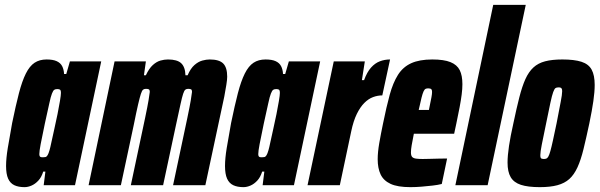

<svg xmlns="http://www.w3.org/2000/svg" viewBox="-20 -763 2470 791"><path d="M81 8Q56 8 39 0Q22 -8 13.5 -27Q5 -46 5 -79Q5 -110 12 -153Q19 -196 30 -256Q45 -329 58 -379Q71 -429 86.5 -460Q102 -491 122.5 -504.5Q143 -518 172 -518Q198 -518 213.5 -511Q229 -504 236 -490.5Q243 -477 244 -458H253L268 -510H397L289 0H160L167 -56H158Q151 -33 138 -19Q125 -5 110 1.5Q95 8 81 8ZM157 -115Q163 -115 167.5 -116Q172 -117 176 -123.5Q180 -130 184 -144Q187 -154 192 -178Q197 -202 204 -232.5Q211 -263 217 -293Q223 -323 227 -347Q231 -371 231 -380Q231 -392 226.5 -394Q222 -396 216 -396Q208 -396 203.5 -393Q199 -390 194 -377.5Q189 -365 183 -336.5Q177 -308 165 -255Q153 -198 147.5 -169Q142 -140 142 -128Q142 -122 144 -119Q146 -116 149.5 -115.5Q153 -115 157 -115Z M345 0 452 -510H581L573 -453H581Q594 -481 609.5 -495Q625 -509 641 -513.5Q657 -518 672 -518Q710 -518 726.5 -502.5Q743 -487 744 -453H753Q765 -481 781 -495Q797 -509 813.5 -513.5Q830 -518 844 -518Q883 -518 899.5 -501.5Q916 -485 916 -447Q916 -435 912.5 -413.5Q909 -392 904 -365L826 0H693L752 -278Q762 -326 766 -350Q770 -374 771 -384Q771 -393 767 -395Q763 -397 755 -397Q748 -397 743.5 -393.5Q739 -390 734.5 -376.5Q730 -363 723.5 -333Q717 -303 705 -248L652 0H519L578 -278Q588 -326 592 -350Q596 -374 597 -384Q597 -393 593 -395Q589 -397 581 -397Q574 -397 569.5 -393.5Q565 -390 560.5 -376.5Q556 -363 549 -333Q542 -303 531 -248L478 0Z M983 8Q958 8 941 0Q924 -8 915.5 -27Q907 -46 907 -79Q907 -110 914 -153Q921 -196 932 -256Q947 -329 960 -379Q973 -429 988.5 -460Q1004 -491 1024.5 -504.5Q1045 -518 1074 -518Q1100 -518 1115.5 -511Q1131 -504 1138 -490.5Q1145 -477 1146 -458H1155L1170 -510H1299L1191 0H1062L1069 -56H1060Q1053 -33 1040 -19Q1027 -5 1012 1.5Q997 8 983 8ZM1059 -115Q1065 -115 1069.5 -116Q1074 -117 1078 -123.5Q1082 -130 1086 -144Q1089 -154 1094 -178Q1099 -202 1106 -232.5Q1113 -263 1119 -293Q1125 -323 1129 -347Q1133 -371 1133 -380Q1133 -392 1128.5 -394Q1124 -396 1118 -396Q1110 -396 1105.5 -393Q1101 -390 1096 -377.5Q1091 -365 1085 -336.5Q1079 -308 1067 -255Q1055 -198 1049.5 -169Q1044 -140 1044 -128Q1044 -122 1046 -119Q1048 -116 1051.5 -115.5Q1055 -115 1059 -115Z M1247 0 1355 -510H1483L1471 -433H1480Q1492 -466 1508.5 -484.5Q1525 -503 1545 -510.5Q1565 -518 1587 -518L1555 -370Q1536 -370 1517 -363Q1498 -356 1481 -339Q1464 -322 1450 -293.5Q1436 -265 1427 -222L1380 0Z M1671 8Q1618 8 1589 -5.5Q1560 -19 1548 -44.5Q1536 -70 1536 -107Q1536 -136 1542.5 -173.5Q1549 -211 1558 -254Q1572 -323 1585.5 -372.5Q1599 -422 1619.5 -454.5Q1640 -487 1674 -502.5Q1708 -518 1761 -518Q1809 -518 1836 -507Q1863 -496 1874 -474Q1885 -452 1885 -416Q1885 -397 1882 -373.5Q1879 -350 1873.5 -321Q1868 -292 1860 -254L1851 -212H1685Q1679 -182 1676 -164.5Q1673 -147 1673 -135Q1673 -122 1678 -116.5Q1683 -111 1694 -109.5Q1705 -108 1721 -108Q1730 -108 1748 -108.5Q1766 -109 1787 -109.5Q1808 -110 1822 -110L1800 -5Q1784 -1 1762.5 1.5Q1741 4 1717 6Q1693 8 1671 8ZM1705 -310H1747L1750 -325Q1755 -349 1757.5 -362.5Q1760 -376 1760 -384Q1760 -391 1758 -394Q1756 -397 1752.5 -398Q1749 -399 1744 -399Q1738 -399 1733.5 -397Q1729 -395 1725 -386.5Q1721 -378 1716.5 -360Q1712 -342 1705 -310Z M1856 0 2012 -743H2146L1989 0Z M2204 8Q2155 8 2126 -1.5Q2097 -11 2084 -33Q2071 -55 2071 -93Q2071 -122 2077 -162Q2083 -202 2095 -255Q2108 -317 2119.5 -362Q2131 -407 2144.5 -437Q2158 -467 2177.5 -485Q2197 -503 2226 -510.5Q2255 -518 2297 -518Q2346 -518 2375.5 -508.5Q2405 -499 2417.5 -476Q2430 -453 2430 -413Q2430 -385 2424.5 -346.5Q2419 -308 2408 -255Q2395 -194 2384 -149Q2373 -104 2359 -73.5Q2345 -43 2325.5 -25.5Q2306 -8 2276.5 0Q2247 8 2204 8ZM2220 -108Q2226 -108 2230.5 -109.5Q2235 -111 2239 -118Q2243 -125 2247.5 -141Q2252 -157 2258 -184.5Q2264 -212 2273 -255Q2284 -313 2290 -343.5Q2296 -374 2296 -387Q2296 -395 2294 -398Q2292 -401 2289 -402Q2286 -403 2281 -403Q2273 -403 2268.5 -400Q2264 -397 2259 -383.5Q2254 -370 2247.5 -339.5Q2241 -309 2230 -255Q2218 -197 2212 -167Q2206 -137 2206 -124Q2206 -116 2207.5 -113Q2209 -110 2212.5 -109Q2216 -108 2220 -108Z"/></svg>

Font: Saira ExtraCondensed Black
Style: Italic
Weight: 900
Width: 2
Italic angle: -12°
Designer: Hector Gatti with collaboration of the Omnibus-Type team
Foundry: Omnibus-Type
Version: Version 1.101